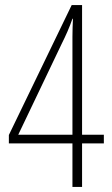

<svg xmlns="http://www.w3.org/2000/svg" viewBox="-20 -738 441 758"><path d="M390 -172V-206H304V-718H263L15 -205V-172H266V0H304V-172ZM266 -593V-206H52L224 -566C239 -596 254 -629 266 -664H268C267 -640 266 -619 266 -593Z"/></svg>

Font: Noto Sans Myanmar ExtraCondensed ExtraLight
Style: Regular
Weight: 200
Width: 2
Designer: Monotype Design Team
Foundry: Monotype Imaging Inc.
Version: Version 2.107